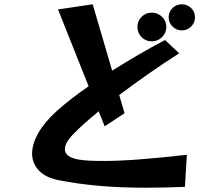

<svg xmlns="http://www.w3.org/2000/svg" viewBox="-20 -833 1040 897"><path d="M891 -752Q891 -727 873 -709Q855 -691 829 -691Q804 -691 786 -709Q768 -727 768 -752Q768 -778 786 -795.5Q804 -813 829 -813Q855 -813 873 -795.5Q891 -778 891 -752ZM844 40Q795 42 750 43Q705 44 663 44Q539 44 440.5 35Q342 26 255 9Q193 -3 161.5 -36.5Q130 -70 130 -116Q130 -160 159 -211.5Q188 -263 246 -315Q277 -343 314.5 -372Q352 -401 394 -430L251 -789L413 -813L504 -503Q563 -540 625.5 -576.5Q688 -613 751 -646L817 -584Q745 -538 673.5 -488Q602 -438 537 -389L562 -304L469 -243L441 -313Q407 -285 377 -258.5Q347 -232 324 -208Q283 -167 283 -136Q283 -117 299.5 -105Q316 -93 345 -88Q368 -84 397.5 -82.5Q427 -81 463 -81Q536 -81 634 -88.5Q732 -96 853 -110ZM757 -707Q757 -679 737 -659.5Q717 -640 689 -640Q661 -640 641.5 -659.5Q622 -679 622 -707Q622 -735 641.5 -754.5Q661 -774 689 -774Q717 -774 737 -754.5Q757 -735 757 -707Z"/></svg>

Font: RocknRoll One
Style: Regular
Weight: 400
Designer: Fontworks Inc.
Foundry: Fontworks Inc.
Version: Version 1.100